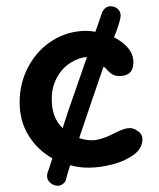

<svg xmlns="http://www.w3.org/2000/svg" viewBox="-20 -534 509 616"><path d="M363 -290Q348 -290 338 -297Q328 -304 316 -318L312 -320L276 -215L234 -91Q254 -84 275 -84Q304 -84 348 -107Q364 -115 375 -119Q386 -123 398 -123Q409 -123 423 -113Q437 -103 437 -88Q437 -58 409 -37.5Q381 -17 340.5 -6.5Q300 4 263 4Q234 4 205 -4Q193 34 191 45Q188 52 180.5 57Q173 62 166 62Q153 62 142 53Q131 44 131 31Q131 24 133.5 17Q136 10 137 8L148 -26Q100 -53 71.5 -99.5Q43 -146 43 -205Q43 -269 72 -322Q101 -375 150 -405Q199 -435 257 -435Q271 -435 286 -432Q301 -474 306 -490Q310 -502 318 -508Q326 -514 334 -514Q348 -514 357.5 -505.5Q367 -497 367 -484Q367 -472 354 -435Q348 -421 346 -414Q373 -401 390.5 -380.5Q408 -360 408 -334Q408 -290 363 -290ZM146 -217Q146 -186 154.5 -163Q163 -140 181 -123Q194 -166 224 -250L259 -351Q231 -349 204.5 -331.5Q178 -314 162 -284Q146 -254 146 -217Z"/></svg>

Font: Itim
Style: Regular
Weight: 400
Designer: Suppakit Chalermlarp
Version: Version 1.002g